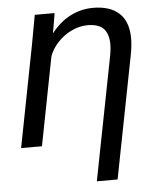

<svg xmlns="http://www.w3.org/2000/svg" viewBox="-60 -748 802 1004"><g transform="rotate(-5 341.0 -245.5)"><path d="M407.2 207.5 530.3 -423.3Q540 -469.7 540 -500Q540 -554.2 513.9 -582Q487.8 -609.9 429.2 -609.9Q385.3 -609.9 340.3 -587.4Q300.8 -567.4 270.5 -534.2Q240.2 -501 227.5 -463.9L137.2 0H27.8L131.8 -535.2L159.7 -688H263.7Q260.7 -668 256.3 -642.1Q252 -616.2 246.1 -585H247.6Q292 -641.6 347.9 -669.7Q403.8 -697.8 465.8 -697.8Q555.2 -697.8 603 -653.6Q650.9 -609.4 650.9 -520.5Q650.9 -482.4 640.6 -430.2L516.1 207.5Z"/></g></svg>

Font: Arimo Medium
Style: Italic
Weight: 500
Italic angle: -12°
Designer: Steve Matteson
Foundry: Monotype Imaging Inc.
Version: Version 1.33